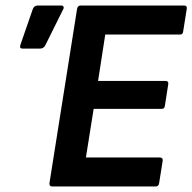

<svg xmlns="http://www.w3.org/2000/svg" viewBox="-20 -675 696 695"><path d="M169 0Q158 0 159 -12L259 -643Q261 -655 272 -655H646Q658 -655 656 -643L643 -561Q642 -550 632 -550H361L335 -382H579Q591 -382 589 -370L577 -293Q576 -281 566 -281H319L291 -105H558Q570 -105 569 -94L556 -12Q554 0 544 0ZM62 -499Q49 -499 54 -513L99 -643Q104 -655 117 -655H202Q208 -655 210 -650.5Q212 -646 208 -640L144 -511Q138 -499 124 -499Z"/></svg>

Font: Sofia Sans
Style: Bold Italic
Weight: 700
Italic angle: -9°
Designer: Botio Nikoltchev, Ani Petrova
Foundry: lettersoup
Version: Version 4.101; ttfautohint (v1.8.4.7-5d5b)